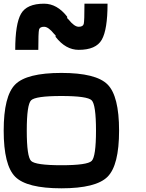

<svg xmlns="http://www.w3.org/2000/svg" viewBox="-20 -1020 790 1040"><path d="M500 -312.5Q500 -453.1 476.6 -476.6Q453.1 -500 312.5 -500Q171.9 -500 148.4 -476.6Q125 -453.1 125 -312.5Q125 -171.9 148.4 -148.4Q171.9 -125 312.5 -125Q453.1 -125 476.6 -148.4Q500 -171.9 500 -312.5ZM625 -312.5Q625 -125 562.5 -62.5Q500 0 312.5 0Q125 0 62.5 -62.5Q0 -125 0 -312.5Q0 -500 62.5 -562.5Q125 -625 312.5 -625Q500 -625 562.5 -562.5Q625 -500 625 -312.5ZM187.5 -750H62.5Q62.5 -890.6 93.8 -945.3Q125 -1000 218.8 -1000Q289.1 -1000 343.8 -929.7Q343.8 -929.7 343.8 -921.9Q351.6 -914.1 351.6 -914.1Q382.8 -875 406.2 -875Q429.7 -875 433.6 -890.6Q437.5 -906.2 437.5 -1000H562.5Q562.5 -859.4 531.2 -804.7Q500 -750 406.2 -750Q335.9 -750 281.2 -820.3Q281.2 -820.3 281.2 -828.1Q273.4 -835.9 273.4 -835.9Q242.2 -875 218.8 -875Q195.3 -875 191.4 -859.4Q187.5 -843.8 187.5 -750Z"/></svg>

Font: CraftyPE
Style: Regular
Weight: 400
Designer: Erek Butcher
Foundry: Haunted Coop
Version: Version 0.018;April 4, 2024;FontCreator 15.0.0.2962 64-bit